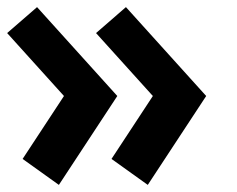

<svg xmlns="http://www.w3.org/2000/svg" viewBox="-22 -548 667 540"><path d="M82.2 -528 -1.9 -455 157.9 -278 41.6 -101 143.6 -28 307.9 -278ZM291.6 -101 393.6 -28 557.9 -278 332.2 -528 248.1 -455 407.9 -278Z"/></svg>

Font: Hussar
Style: BdOpOblOne
Weight: 700
Foundry: Cannot Into Space Fonts
Version: Version 2.00